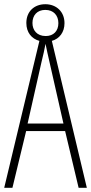

<svg xmlns="http://www.w3.org/2000/svg" viewBox="-20 -891 432 911"><path d="M353 0H392L226 -697C262 -707 286 -738 286 -781C286 -836 247 -871 195 -871C143 -871 105 -837 105 -782C105 -737 130 -707 167 -697L0 0H39L104 -269H289ZM197 -720C155 -720 134 -748 134 -782C134 -818 156 -844 195 -844C234 -844 257 -818 257 -781C257 -744 234 -720 197 -720ZM215 -596 281 -305H111L177 -597C185 -631 191 -654 196 -683C202 -654 207 -630 215 -596Z"/></svg>

Font: Noto Sans Lao UI ExtCond ExtLt
Style: Regular
Weight: 200
Width: 2
Designer: Monotype Design Team
Foundry: Monotype Imaging Inc.
Version: Version 2.000